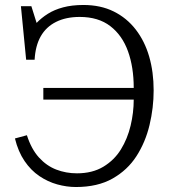

<svg xmlns="http://www.w3.org/2000/svg" viewBox="-20 -737 697 771"><path d="M285 14Q248 14 210 3.5Q172 -7 138 -30Q104 -53 78.5 -90.5Q53 -128 40 -181L88 -194Q106 -138 136.5 -104.5Q167 -71 206 -56Q245 -41 289 -41Q351 -41 395 -67.5Q439 -94 465.5 -137Q492 -180 504.5 -232.5Q517 -285 517 -337H154V-384H517Q517 -467 494 -531Q471 -595 423 -632Q375 -669 300 -669Q245 -669 205 -649Q165 -629 143.5 -591Q122 -553 119 -497H85L64 -712H106L127 -645Q146 -665 172 -681.5Q198 -698 233.5 -707.5Q269 -717 315 -717Q384 -717 436.5 -691Q489 -665 525 -618.5Q561 -572 579 -510Q597 -448 597 -374Q597 -304 580.5 -235Q564 -166 528 -110Q492 -54 432 -20Q372 14 285 14Z"/></svg>

Font: Literata 18pt Light
Style: Regular
Weight: 300
Designer: Latin by Veronika Burian and Jose Scaglione. Greek by Irene Vlachou. Cyrillic by Vera Evstafieva.
Foundry: TypeTogether
Version: Version 3.103;gftools[0.9.29]